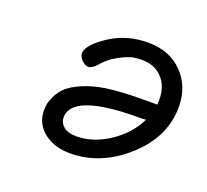

<svg xmlns="http://www.w3.org/2000/svg" viewBox="-85 -539 699 647"><g transform="rotate(20 264.5 -215.5)"><path d="M91.8 -102.1Q91.8 -114.3 94 -125.7Q96.2 -137.2 105.7 -156.5Q115.2 -175.8 132.1 -190.9Q148.9 -206.1 182.4 -220.5Q215.8 -234.9 261.2 -242.2Q318.4 -250 394 -250H443.8Q444.8 -255.9 444.8 -268.1Q444.8 -315.9 417.5 -345Q390.1 -374 344.2 -374Q331.1 -374 314.5 -371.6Q297.9 -369.1 265.9 -352.5Q233.9 -335.9 210.9 -308.1Q194.8 -290 182.1 -290Q169.9 -290 158 -302Q146 -314 146 -327.1Q148.9 -357.9 208.5 -397Q268.1 -436 345 -436Q421.9 -436 468.5 -387.9Q515.1 -339.8 515.1 -267.1Q515.1 -159.2 424.1 -77.1Q333 4.9 223.1 4.9Q166 4.9 128.9 -24.7Q91.8 -54.2 91.8 -102.1ZM162.1 -102.1Q162.1 -83 177.5 -69.6Q192.9 -56.2 224.1 -56.2Q283.2 -56.2 340.6 -94Q397.9 -131.8 425.8 -189L410.2 -188H380.9Q162.1 -184.1 162.1 -102.1Z"/></g></svg>

Font: CMU Typewriter Text Variable Width
Style: Italic
Weight: 500
Italic angle: -14.04°
Version: Version 0.7.0